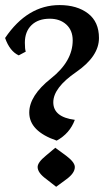

<svg xmlns="http://www.w3.org/2000/svg" viewBox="-36 -697 418 749"><path d="M255.9 -229.5Q236.3 -176.3 185.1 -148.4Q78.1 -185.1 78.1 -257.8Q78.1 -323.7 162.8 -390.9Q247.6 -458 247.6 -539.6Q247.6 -578.6 222.7 -601.3Q197.8 -624 158.2 -624Q112.8 -624 86.9 -598.9Q61 -573.7 61 -530.3Q61 -505.4 64.5 -495.6L37.1 -481Q2 -497.1 -16.1 -548.8Q70.8 -677.2 196.3 -677.2Q264.6 -677.2 307.4 -644.5Q350.1 -611.8 350.1 -548.8Q350.1 -477.1 261 -415.8Q171.9 -354.5 171.9 -297.9Q171.9 -240.2 255.9 -229.5ZM183.1 31.7 144.5 1.5Q110.8 -22.9 110.8 -45.4Q110.8 -63.5 142.6 -89.4L179.7 -120.6L222.2 -89.4Q255.9 -64 255.9 -45.4Q255.9 -22 224.1 1.5Z"/></svg>

Font: Balgruf
Style: Regular
Weight: 500
Designer: Paul James MIller
Foundry: High-Logic / Made with FontCreator
Version: Version 1.201;March 28, 2021;FontCreator 13.0.0.2683 64-bit